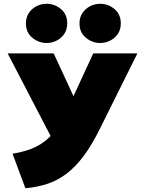

<svg xmlns="http://www.w3.org/2000/svg" viewBox="-20 -983 748 1018"><path d="M114.5 15 46.5 -168Q119 -179.5 170.5 -204.8Q222 -230 260.5 -275.5Q299 -321 332.5 -393L474.5 -700H708.5L507.5 -296Q466.5 -213.5 423.8 -156.2Q381 -99 334 -63Q287 -27 232.8 -8.8Q178.5 9.5 114.5 15ZM292.5 -177 20.5 -700H264.5L429.5 -344ZM227.5 -755Q185.5 -755 151.5 -782.8Q117.5 -810.5 117.5 -859Q117.5 -891 133 -914.2Q148.5 -937.5 173.8 -950.2Q199 -963 227.5 -963Q269.5 -963 303 -935Q336.5 -907 336.5 -859Q336.5 -826.5 320.8 -803.2Q305 -780 280 -767.5Q255 -755 227.5 -755ZM511.5 -755Q469.5 -755 435.5 -782.8Q401.5 -810.5 401.5 -859Q401.5 -891 417.2 -914.2Q433 -937.5 458 -950.2Q483 -963 511.5 -963Q553.5 -963 587 -935Q620.5 -907 620.5 -859Q620.5 -826.5 604.8 -803.2Q589 -780 564 -767.5Q539 -755 511.5 -755Z"/></svg>

Font: Geologica Black
Style: Regular
Weight: 900
Designer: Sindre Bremnes, Frode Helland
Foundry: Monokrom Skriftforlag AS
Version: Version 1.010;gftools[0.9.28]